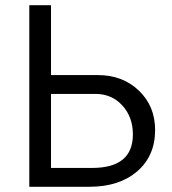

<svg xmlns="http://www.w3.org/2000/svg" viewBox="-20 -714 656 734"><path d="M92 0V-694H175V-427H354Q449 -427 511 -367.5Q573 -308 573 -217Q573 -118 504.5 -59Q436 0 322 0ZM175 -72H332Q488 -72 488 -200Q488 -267 447.5 -311Q407 -355 345 -355H175Z"/></svg>

Font: Cantarell
Style: Regular
Weight: 400
Designer: Dave Crossland, Nikolaus Waxweiler, Florian Fecher, Jacques Le Bailly, Eben Sorkin, Alexei Vanyashin, Alexios Zavras, Em
Version: Version 0.303